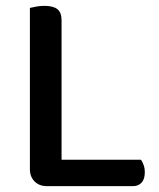

<svg xmlns="http://www.w3.org/2000/svg" viewBox="-20 -634 544 655"><path d="M140 1Q114 1 98 -15Q82 -31 82 -57V-607Q90 -609 103.5 -611.5Q117 -614 132 -614Q161 -614 175.5 -603Q190 -592 190 -564V-89H461Q466 -82 470 -71Q474 -60 474 -46Q474 -23 463 -11Q452 1 434 1H140Z"/></svg>

Font: Baloo Bhaina 2 Medium
Style: Regular
Weight: 500
Designer: Yesha Goshar, Manish Minz, Shuchita Grover and Ek Type
Foundry: Ek Type
Version: Version 1.640;hotconv 1.0.111;makeotfexe 2.5.65597; ttfautoh